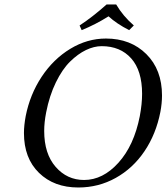

<svg xmlns="http://www.w3.org/2000/svg" viewBox="-20 -831 747 861"><path d="M501 -811Q530.8 -759.8 580.1 -716.8L559.1 -695.8Q502 -725.1 466.8 -757.8Q407.7 -720.7 346.2 -695.8L336.9 -716.8Q394.5 -754.4 458 -811ZM436 -624Q401.9 -624 365.7 -606.7Q329.6 -589.4 294.4 -554.9Q259.3 -520.5 230.5 -461.4Q201.7 -402.3 187 -327.1Q178.2 -282.2 178.2 -243.7Q178.2 -141.6 229.5 -82.8Q280.8 -23.9 356.9 -23.9Q441.4 -23.9 511.2 -101.3Q581.1 -178.7 606.9 -310.1Q617.2 -365.2 617.2 -410.2Q617.2 -514.2 568.4 -569.1Q519.5 -624 436 -624ZM699.2 -329.1Q679.7 -229.5 627.9 -152.8Q576.2 -76.2 499 -33.2Q421.9 9.8 331.1 9.8Q222.2 9.8 154.8 -55.9Q87.4 -121.6 87.4 -234.4Q87.4 -268.1 95.2 -310.1Q114.3 -407.2 166.7 -486.6Q219.2 -565.9 295.2 -612.1Q371.1 -658.2 455.1 -658.2Q565.9 -658.2 636.2 -588.4Q706.5 -518.6 706.5 -402.8Q706.5 -368.2 699.2 -329.1Z"/></svg>

Font: Linux Libertine G
Style: Italic
Weight: 400
Italic angle: -12°
Designer: Philipp H. Poll
Foundry: Philipp H. Poll
Version: Version 5.1.3